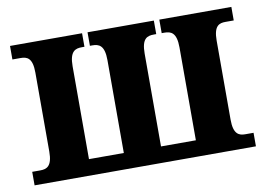

<svg xmlns="http://www.w3.org/2000/svg" viewBox="-63 -632 1007 727"><g transform="rotate(-10 440.5 -268.0)"><path d="M15 0H866V-52H834C810 -52 789 -60 789 -116V-420C789 -477 810 -484 834 -484H866V-536H589V-484H599C624 -484 646 -477 646 -419V-62H512V-419C512 -477 533 -484 559 -484H568V-536H313V-484H322C347 -484 369 -477 369 -419V-62H235V-419C235 -477 257 -484 282 -484H292V-536H15V-484H46C71 -484 92 -477 92 -420V-116C92 -60 71 -52 46 -52H15Z"/></g></svg>

Font: Noto Serif SemiCondensed
Style: Bold
Weight: 700
Width: 4
Designer: Monotype Design Team
Foundry: Monotype Imaging Inc.
Version: Version 2.015